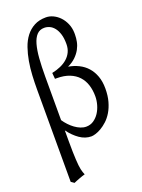

<svg xmlns="http://www.w3.org/2000/svg" viewBox="-182 -838 862 1162"><g transform="rotate(-20 249.0 -256.5)"><path d="M141.6 -140.6Q153.3 -123 168.5 -106.9Q183.6 -90.8 200.7 -78.4Q217.8 -65.9 236.1 -58.6Q254.4 -51.3 272 -51.3Q298.8 -51.3 319.8 -65.4Q340.8 -79.6 355.5 -101.8Q370.1 -124 377.9 -151.6Q385.7 -179.2 385.7 -205.6Q385.7 -245.6 375 -279.1Q364.3 -312.5 342 -336.7Q319.8 -360.8 285.4 -374.5Q251 -388.2 204.1 -388.2H192.4L189 -427.2Q219.7 -433.6 245.6 -445.1Q271.5 -456.5 290 -473.1Q308.6 -489.7 319.1 -512Q329.6 -534.2 329.6 -562.5V-564.5Q329.6 -601.1 321.5 -626.7Q313.5 -652.3 300.3 -668.9Q287.1 -685.5 270.5 -693.1Q253.9 -700.7 236.3 -700.7Q207 -700.7 188.5 -681.2Q169.9 -661.6 159.7 -625.2Q149.4 -588.9 145.5 -537.4Q141.6 -485.8 141.6 -421.9ZM459 -229.5Q459 -182.6 448.7 -146.2Q438.5 -109.9 422.1 -82.8Q405.8 -55.7 385.5 -37.1Q365.2 -18.6 345.5 -7.1Q325.7 4.4 308.6 9.5Q291.5 14.6 281.2 14.6Q242.2 14.6 206.5 -10Q170.9 -34.7 141.6 -74.7V-4.4Q141.6 34.2 142.3 63.2Q143.1 92.3 144.3 114Q145.5 135.7 147.2 151.4Q148.9 167 151.4 178.7Q153.8 190.4 157 199.2Q160.2 208 163.6 216.3Q156.2 218.3 146 221.7Q135.7 225.1 125 229.2Q114.3 233.4 104.2 237.3Q94.2 241.2 88.4 244.1L68.4 230V-364.7Q68.4 -408.2 70.8 -454.1Q73.2 -500 80.8 -543.5Q88.4 -586.9 101.8 -625.7Q115.2 -664.6 137.5 -693.6Q159.7 -722.7 191.7 -739.7Q223.6 -756.8 267.6 -756.8Q291 -756.8 314 -745.8Q336.9 -734.9 355.2 -715.6Q373.5 -696.3 385.3 -669.2Q397 -642.1 397.9 -609.9V-597.7Q397.9 -576.2 393.3 -553Q388.7 -529.8 376.5 -507.3Q364.3 -484.9 343.8 -464.8Q323.2 -444.8 292 -430.2Q327.6 -424.3 358.4 -408.9Q389.2 -393.6 411.4 -368.7Q433.6 -343.8 446.3 -309.1Q459 -274.4 459 -229.5Z"/></g></svg>

Font: Gentium Unicode
Style: Regular
Weight: 400
Version: Version 1.009